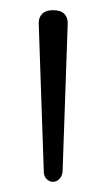

<svg xmlns="http://www.w3.org/2000/svg" viewBox="-20 -1282 209 377"><path d="M84 -925Q77 -925 71.5 -930.5Q66 -936 66 -945L56 -1237Q56 -1248 63 -1255Q70 -1262 84 -1262Q99 -1262 106 -1255Q113 -1248 113 -1237L103 -948Q103 -938 97.5 -931.5Q92 -925 84 -925Z"/></svg>

Font: Playwrite BE WAL Thin
Style: Regular
Weight: 250
Version: Version 1.002